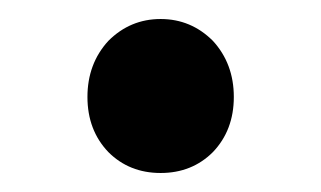

<svg xmlns="http://www.w3.org/2000/svg" viewBox="-20 -169 338 202"><path d="M94 -9Q72 -32 72 -67Q72 -102 94 -126Q117 -149 149 -149Q181 -149 204 -126Q226 -102 226 -67Q226 -32 204 -9Q182 13 149 13Q116 13 94 -9Z"/></svg>

Font: `nÑOSM
Style: Regular
Weight: 500
Designer: Ryoko NISHIZUKA ¬âXZm¬º[P (kana & ideographs); Paul D. Hunt (Latin, Greek & Cyrillic); Wenlong ZHANG _ e¬á¬ü¬ô (bopomof
Foundry: Adobe Systems Incorporated
Version: Version 1.00 June 24, 2014, initial release